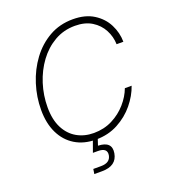

<svg xmlns="http://www.w3.org/2000/svg" viewBox="-165 -858 1054 1185"><g transform="rotate(-20 362.0 -265.5)"><path d="M332 9.8Q253.4 9.8 195.8 -25.4Q138.2 -60.5 106.9 -125Q75.7 -189.5 75.7 -277.3Q75.7 -362.3 101.6 -444.1Q127.4 -525.9 176.5 -592.3Q225.6 -658.7 294.7 -698Q363.8 -737.3 450.2 -737.3Q532.2 -737.3 586.9 -702.6Q641.6 -668 668.9 -613.8Q696.3 -559.6 696.8 -500H652.3Q650.9 -550.3 627.4 -594.7Q604 -639.2 559.3 -667Q514.6 -694.8 448.7 -694.8Q374.5 -694.8 314 -659.9Q253.4 -625 209.7 -565.7Q166 -506.3 142.3 -431.9Q118.7 -357.4 118.7 -278.8Q118.7 -198.2 146.7 -143.3Q174.8 -88.4 223.6 -60.5Q272.5 -32.7 334 -32.7Q400.9 -32.7 455.8 -60.5Q510.7 -88.4 549.8 -133.1Q588.9 -177.7 607.4 -227.5H651.9Q631.8 -168.5 587.2 -114Q542.5 -59.6 477.8 -24.9Q413.1 9.8 332 9.8ZM249 206.1 253.9 174.3H304.7Q364.7 174.3 373 127.4Q380.4 80.1 318.4 80.1H285.6L318.8 -12.2H345.7V2L330.1 49.3Q421.9 52.2 409.2 127.4Q396 206.1 299.8 206.1Z"/></g></svg>

Font: Inter Extra Light
Style: Italic
Weight: 200
Italic angle: -9.39999°
Designer: Rasmus Andersson
Foundry: rsms
Version: Version 4.000;git-3c8e0fc